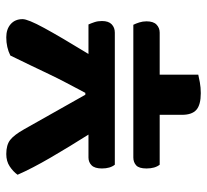

<svg xmlns="http://www.w3.org/2000/svg" viewBox="-44 -609 660 612"><g transform="rotate(-90 286.0 -303.0)"><path d="M67 -267Q55 -282 55 -308Q55 -331 65 -341Q75 -351 90 -351H163Q125 -411 90 -471Q55 -531 35 -577Q45 -591 61.5 -602Q78 -613 101 -613Q130 -613 146 -600.5Q162 -588 180 -556L290 -361H296Q314 -395 328.5 -422.5Q343 -450 356 -477.5Q369 -505 383 -534Q397 -563 415 -600Q441 -613 473 -613Q499 -613 515 -599Q531 -585 531 -561Q531 -544 503 -492.5Q475 -441 420 -351H514Q518 -342 521.5 -331.5Q525 -321 525 -308Q525 -287 514.5 -277Q504 -267 488 -267ZM354 -124V-1Q346 1 329.5 4Q313 7 295 7Q258 7 242 -7Q226 -21 226 -53V-124H67Q55 -139 55 -166Q55 -190 65 -199Q75 -208 90 -208H513Q517 -200 520.5 -189Q524 -178 524 -166Q524 -144 513.5 -134Q503 -124 488 -124Z"/></g></svg>

Font: Baloo Paaji 2 SemiBold
Style: Regular
Weight: 600
Designer: Shuchita Grover, Noopur Datye and Ek Type
Foundry: Ek Type
Version: Version 1.640;hotconv 1.0.111;makeotfexe 2.5.65597; ttfautoh